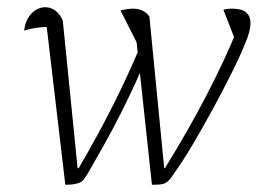

<svg xmlns="http://www.w3.org/2000/svg" viewBox="-20 -506 719 532"><path d="M401 6 355 -421 366 -374 314 -477Q334 -482 348 -482Q379 -482 394 -460L435 -40H437Q503 -147 553.5 -244.5Q604 -342 638 -426L636 -384L599 -479Q608 -482 624 -482Q649 -482 661.5 -472Q674 -462 674 -442Q674 -419 659 -385Q644 -348 620.5 -301Q597 -254 569.5 -203.5Q542 -153 514.5 -106.5Q487 -60 462 -25Q455 -14 449.5 -8Q444 -2 438.5 1Q433 4 424.5 5Q416 6 401 6ZM161 6 106 -461 129 -431Q105 -432 85 -429.5Q65 -427 47 -421Q49 -441 57.5 -455.5Q66 -470 78.5 -478Q91 -486 106 -486Q121 -486 133.5 -476.5Q146 -467 154 -449L195 -40H198Q252 -132 296 -220Q340 -308 374 -391L388 -351Q374 -317 355 -275.5Q336 -234 314 -190.5Q292 -147 268.5 -105Q245 -63 223 -25Q217 -16 213 -10Q209 -4 203 -1Q197 2 187 4Q177 6 161 6Z"/></svg>

Font: Piazzolla Thin Thin
Style: Italic
Weight: 250
Italic angle: -11.3°
Version: Version 2.005